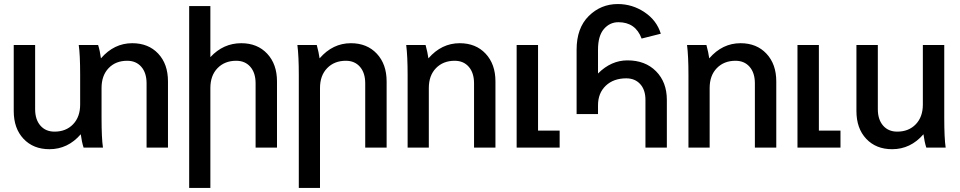

<svg xmlns="http://www.w3.org/2000/svg" viewBox="-20 -731 4753 951"><path d="M377 -360Q377 -462 370 -508H466Q475 -480 480 -442Q545 -517 635 -517Q715 -517 763.5 -465.5Q812 -414 812 -328V0H706V-318Q706 -370 680 -400Q654 -430 610 -430Q553 -430 518 -393.5Q483 -357 483 -295V-148Q483 -46 490 0H394Q385 -28 380 -66Q316 8 225 8Q145 8 96.5 -43.5Q48 -95 48 -181V-508H154V-190Q154 -139 180 -109Q206 -79 250 -79Q307 -79 342 -115.5Q377 -152 377 -213Z M1022 -448Q1086 -517 1175 -517Q1255 -517 1303.5 -465Q1352 -413 1352 -328V0H1246V-318Q1246 -370 1220 -400Q1194 -430 1150 -430Q1093 -430 1057.5 -393.5Q1022 -357 1022 -295V200H917V-701H1022Z M1549 -508Q1559 -471 1563 -442Q1628 -517 1718 -517Q1798 -517 1846.5 -465Q1895 -413 1895 -328V0H1789V-318Q1789 -370 1763 -400Q1737 -430 1693 -430Q1636 -430 1600.5 -393.5Q1565 -357 1565 -295V200H1460V-360Q1460 -453 1453 -508Z M2088 -508Q2098 -471 2102 -442Q2167 -517 2257 -517Q2337 -517 2385.5 -465Q2434 -413 2434 -328V0H2328V-318Q2328 -370 2302 -400Q2276 -430 2232 -430Q2175 -430 2139.5 -393.5Q2104 -357 2104 -295V0H1999V-360Q1999 -453 1992 -508Z M2539 -508H2645V-84H2752V0H2539Z M2942 -367Q3007 -432 3088 -432Q3176 -432 3229.5 -378Q3283 -324 3283 -236V0H3177V-236Q3177 -286 3151 -314.5Q3125 -343 3082 -343Q3019 -343 2980.5 -306.5Q2942 -270 2942 -209V-166H2836V-485Q2836 -592 2896 -651.5Q2956 -711 3040 -711Q3112 -711 3172.5 -670.5Q3233 -630 3253 -564L3158 -540Q3128 -621 3043 -621Q3000 -621 2971 -587Q2942 -553 2942 -485Z M3479 -508Q3489 -471 3493 -442Q3558 -517 3648 -517Q3728 -517 3776.5 -465Q3825 -413 3825 -328V0H3719V-318Q3719 -370 3693 -400Q3667 -430 3623 -430Q3566 -430 3530.5 -393.5Q3495 -357 3495 -295V0H3390V-360Q3390 -453 3383 -508Z M3930 -508H4036V-84H4143V0H3930Z M4568 0Q4559 -28 4554 -66Q4490 8 4399 8Q4319 8 4270.5 -43.5Q4222 -95 4222 -181V-508H4328V-190Q4328 -139 4354 -109Q4380 -79 4424 -79Q4481 -79 4516 -115.5Q4551 -152 4551 -213V-508H4657V-148Q4657 -46 4664 0Z"/></svg>

Font: LT Superior Semi-bold
Style: Regular
Weight: 600
Designer: Daniel Lyons
Foundry: LyonsType
Version: Version 1.0